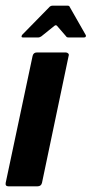

<svg xmlns="http://www.w3.org/2000/svg" viewBox="-21 -657 323 677"><path d="M127 -12Q124 0 111 0H9Q-3 0 -1 -12L94 -460Q97 -472 109 -472H211Q216 -472 219.5 -468.5Q223 -465 221 -460ZM59 -525Q55 -525 55 -528Q55 -531 57 -534L155 -634Q159 -637 164 -637H218Q223 -637 224 -634L281 -534Q283 -531 281.5 -528Q280 -525 276 -525H220Q214 -525 212 -529L180 -566Q176 -570 171 -566L125 -529Q119 -525 115 -525Z"/></svg>

Font: Glory Thin
Style: Bold Italic
Weight: 700
Italic angle: -12°
Version: Version 1.011